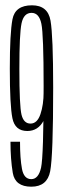

<svg xmlns="http://www.w3.org/2000/svg" viewBox="-20 -699 242 724"><path d="M98 5Q158 5 169.2 -53.2Q180.5 -111.5 180.5 -368.5Q180.5 -563.5 170.5 -621.2Q160.5 -679 100.5 -679Q37 -679 27 -626.2Q17 -573.5 17 -440Q17 -301.5 26.8 -253.2Q36.5 -205 83 -205Q123.5 -205 144.5 -244Q165.5 -283 166 -341L144.5 -352Q144.5 -304 132.5 -268.5Q120.5 -233 95 -233Q69.5 -233 61.2 -266.2Q53 -299.5 53 -439Q53 -571 61.2 -610.8Q69.5 -650.5 99 -650.5Q127.5 -650.5 136 -609.5Q144.5 -568.5 144.5 -375Q144.5 -109.5 134.8 -66.5Q125 -23.5 98 -23.5Q70 -23.5 62.8 -62.5Q55.5 -101.5 55.5 -164.5H19.5Q19.5 -99 28.2 -47Q37 5 98 5Z"/></svg>

Font: Anybody ExtraCondensed ExtraLight
Style: Regular
Weight: 250
Width: 2
Version: Version 1.113;gftools[0.9.25]